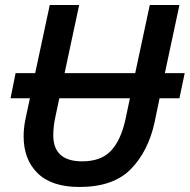

<svg xmlns="http://www.w3.org/2000/svg" viewBox="-20 -734 755 764"><path d="M296 10Q431 10 500.5 -61Q570 -132 595 -247L615 -343H694L715 -443H636L694 -714H576L518 -443H237L295 -714H178L120 -443H42L22 -343H99L84 -273Q74 -230 74 -192Q74 -99 130 -44.5Q186 10 296 10ZM307 -92Q192 -92 192 -196Q192 -232 201 -272L216 -343H497L479 -258Q461 -176 421.5 -134Q382 -92 307 -92Z"/></svg>

Font: Noto Sans UI Medium
Style: Italic
Weight: 500
Italic angle: -12°
Designer: Monotype Design Team
Foundry: Monotype Imaging Inc.
Version: Version 1.901